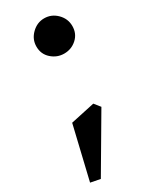

<svg xmlns="http://www.w3.org/2000/svg" viewBox="-174 -542 565 704"><g transform="rotate(-30 108.5 -190.0)"><path d="M32 117 -9 109 44 -114 146 -136 166 -111ZM146 -348Q116 -348 93 -368.5Q70 -389 70 -421Q70 -452 93 -474.5Q116 -497 146 -497Q177 -497 199.5 -474.5Q222 -452 222 -421Q222 -389 199.5 -368.5Q177 -348 146 -348Z"/></g></svg>

Font: Manuale SemiBold
Style: Italic
Weight: 600
Italic angle: -11°
Designer: Eduardo Tunni / Pablo Cosgaya
Foundry: Eduardo Tunni / Pablo Cosgaya
Version: Version 1.002